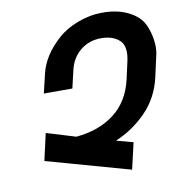

<svg xmlns="http://www.w3.org/2000/svg" viewBox="-87 -833 904 961"><g transform="rotate(-10 365.0 -353.0)"><path d="M701 -386Q678 -287 610.5 -217.5Q543 -148 453 -110L538 -87L507 47L82 -72L113 -209L261 -164Q376 -174 454.5 -233.5Q533 -293 558 -402L577 -487Q595 -564 562 -596Q528 -628 468 -628Q407 -628 362.5 -592Q318 -556 304 -495L283 -405H138L161 -502Q182 -592 268 -669Q309 -706 371 -729.5Q433 -753 498 -753Q573 -753 628.5 -725Q684 -697 705 -652Q723 -612 728 -571Q733 -533 727 -503Z"/></g></svg>

Font: Miedinger
Style: Bold-Italic
Weight: 700
Italic angle: -13°
Version: Version 001.000